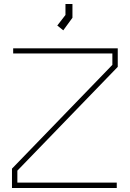

<svg xmlns="http://www.w3.org/2000/svg" viewBox="-20 -942 650 962"><path d="M67 -87V-27H565V0H40V-97L543 -617V-674H46V-700H570V-607ZM267 -814 308 -867V-922H343V-853L297 -790Z"/></svg>

Font: Turret Road ExtraLight
Style: Regular
Weight: 275
Designer: Noponies
Foundry: Noponies
Version: Version 1.001; ttfautohint (v1.8)